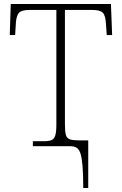

<svg xmlns="http://www.w3.org/2000/svg" viewBox="-20 -734 614 964"><path d="M398 210Q398 142 394.5 100Q391 58 384 36.5Q377 15 364 7.5Q351 0 332 0H145V-25H201Q225 -25 238.5 -30.5Q252 -36 257.5 -54Q263 -72 263 -108V-684H127Q89 -684 76 -670.5Q63 -657 60 -623L56 -558H29L34 -714H537L543 -558H516L512 -614Q510 -656 496 -670Q482 -684 445 -684H306V-108Q306 -73 311 -56Q316 -39 332 -34Q348 -29 382 -29H423V210Z"/></svg>

Font: Noto Serif ExtraLight
Style: Regular
Weight: 200
Designer: Monotype Design Team
Foundry: Monotype Imaging Inc.
Version: Version 2.015; ttfautohint (v1.8.4.7-5d5b)